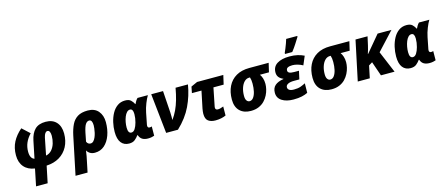

<svg xmlns="http://www.w3.org/2000/svg" viewBox="-59 -1558 5953 2560"><g transform="rotate(-15 2917.5 -278.0)"><path d="M195 240 243 6Q147 -8 95 -69Q43 -130 43 -229Q43 -332 84.5 -411.5Q126 -491 205 -559L309 -463Q260 -411 236 -355Q212 -299 212 -234Q212 -140 270 -121L319 -359Q339 -456 390.5 -507.5Q442 -559 539 -559Q634 -559 686.5 -502Q739 -445 739 -345Q739 -242 697.5 -164Q656 -86 581 -41Q506 4 403 9L355 240ZM430 -122Q479 -132 510.5 -168Q542 -204 557 -254.5Q572 -305 572 -357Q572 -390 562.5 -412Q553 -434 531 -434Q514 -434 500 -416Q486 -398 477 -357Z M740 240 850 -288Q868 -372 897.5 -432.5Q927 -493 980 -526Q1033 -559 1121 -559Q1216 -559 1266 -499.5Q1316 -440 1316 -347Q1316 -247 1286.5 -166Q1257 -85 1202.5 -37.5Q1148 10 1071 10Q1031 10 1003.5 -7Q976 -24 962 -51Q958 -15 950.5 24Q943 63 934 105L906 240ZM1046 -124Q1070 -124 1087 -142Q1104 -160 1116 -188Q1128 -216 1135 -247Q1142 -278 1145 -305.5Q1148 -333 1148 -348Q1148 -384 1137.5 -404.5Q1127 -425 1105 -425Q1076 -425 1054.5 -393.5Q1033 -362 1016 -280L993 -164Q1000 -144 1014.5 -134Q1029 -124 1046 -124Z M1544 10Q1473 10 1434 -40Q1395 -90 1395 -190Q1395 -255 1410 -320.5Q1425 -386 1454.5 -440Q1484 -494 1529.5 -526.5Q1575 -559 1636 -559Q1689 -559 1715 -534.5Q1741 -510 1757 -477H1760Q1767 -494 1780 -515Q1793 -536 1807 -549H1950Q1927 -512 1903 -451.5Q1879 -391 1867 -331L1840 -194Q1838 -184 1836 -175Q1834 -166 1834 -158Q1834 -127 1862 -127Q1880 -127 1892 -133L1891 -5Q1878 0 1855.5 5Q1833 10 1804 10Q1757 10 1726 -8.5Q1695 -27 1681 -69H1675Q1655 -40 1625 -15Q1595 10 1544 10ZM1610 -124Q1640 -124 1661 -157Q1682 -190 1695 -239Q1711 -297 1711 -352Q1711 -425 1669 -425Q1644 -425 1624.5 -404.5Q1605 -384 1591.5 -350.5Q1578 -317 1571 -278.5Q1564 -240 1564 -204Q1564 -124 1610 -124Z M2055 0 1996 -549H2159L2179 -248Q2180 -222 2180.5 -194Q2181 -166 2180 -144Q2219 -198 2247 -257.5Q2275 -317 2295.5 -388.5Q2316 -460 2332 -549H2503Q2478 -397 2412.5 -259.5Q2347 -122 2218 0Z M2735 10Q2673 10 2636 -17.5Q2599 -45 2599 -117Q2599 -132 2601.5 -151Q2604 -170 2607 -188L2656 -423H2524L2541 -509L2629 -549H2991L2962 -423H2821L2775 -193Q2773 -184 2771 -174Q2769 -164 2769 -157Q2769 -139 2778.5 -131.5Q2788 -124 2802 -124Q2820 -124 2839 -129Q2858 -134 2881 -143L2880 -19Q2853 -6 2815.5 2Q2778 10 2735 10Z M3224 10Q3128 10 3072 -44.5Q3016 -99 3016 -202Q3016 -306 3054.5 -384Q3093 -462 3167.5 -505.5Q3242 -549 3351 -549H3617L3588 -425H3463Q3480 -403 3491.5 -368Q3503 -333 3503 -289Q3503 -256 3494 -216.5Q3485 -177 3465 -137Q3445 -97 3412.5 -63.5Q3380 -30 3333 -10Q3286 10 3224 10ZM3240 -120Q3272 -120 3294 -150Q3316 -180 3327 -229Q3338 -278 3338 -337Q3338 -390 3326 -425H3316Q3276 -425 3246.5 -395Q3217 -365 3201 -315.5Q3185 -266 3185 -208Q3185 -163 3201 -141.5Q3217 -120 3240 -120Z M3813 10Q3715 10 3654 -29Q3593 -68 3593 -140Q3593 -206 3633 -241Q3673 -276 3751 -289V-293Q3716 -306 3693.5 -332.5Q3671 -359 3671 -399Q3671 -480 3734.5 -519.5Q3798 -559 3905 -559Q3969 -559 4017 -547.5Q4065 -536 4106 -516L4055 -396Q4023 -414 3985 -425Q3947 -436 3913 -436Q3873 -436 3850 -424.5Q3827 -413 3827 -385Q3827 -364 3847 -353Q3867 -342 3915 -342H3980L3955 -229H3879Q3827 -229 3797 -213.5Q3767 -198 3767 -169Q3767 -147 3787 -132Q3807 -117 3853 -117Q3908 -117 3945 -130.5Q3982 -144 4012 -160L4010 -29Q3975 -11 3927.5 -0.5Q3880 10 3813 10ZM3858 -606V-620Q3869 -643 3881.5 -674.5Q3894 -706 3906 -738Q3918 -770 3925 -796H4078V-784Q4052 -743 4024 -698.5Q3996 -654 3958 -606Z M4338 10Q4242 10 4186 -44.5Q4130 -99 4130 -202Q4130 -306 4168.5 -384Q4207 -462 4281.5 -505.5Q4356 -549 4465 -549H4731L4702 -425H4577Q4594 -403 4605.5 -368Q4617 -333 4617 -289Q4617 -256 4608 -216.5Q4599 -177 4579 -137Q4559 -97 4526.5 -63.5Q4494 -30 4447 -10Q4400 10 4338 10ZM4354 -120Q4386 -120 4408 -150Q4430 -180 4441 -229Q4452 -278 4452 -337Q4452 -390 4440 -425H4430Q4390 -425 4360.5 -395Q4331 -365 4315 -315.5Q4299 -266 4299 -208Q4299 -163 4315 -141.5Q4331 -120 4354 -120Z M4700 0 4816 -549H4982L4956 -431Q4950 -404 4941.5 -374Q4933 -344 4925 -320H4929L5121 -549H5312L5082 -301L5208 0H5020L4951 -199L4901 -168L4866 0Z M5429 10Q5358 10 5319 -40Q5280 -90 5280 -190Q5280 -255 5295 -320.5Q5310 -386 5339.5 -440Q5369 -494 5414.5 -526.5Q5460 -559 5521 -559Q5574 -559 5600 -534.5Q5626 -510 5642 -477H5645Q5652 -494 5665 -515Q5678 -536 5692 -549H5835Q5812 -512 5788 -451.5Q5764 -391 5752 -331L5725 -194Q5723 -184 5721 -175Q5719 -166 5719 -158Q5719 -127 5747 -127Q5765 -127 5777 -133L5776 -5Q5763 0 5740.5 5Q5718 10 5689 10Q5642 10 5611 -8.5Q5580 -27 5566 -69H5560Q5540 -40 5510 -15Q5480 10 5429 10ZM5495 -124Q5525 -124 5546 -157Q5567 -190 5580 -239Q5596 -297 5596 -352Q5596 -425 5554 -425Q5529 -425 5509.5 -404.5Q5490 -384 5476.5 -350.5Q5463 -317 5456 -278.5Q5449 -240 5449 -204Q5449 -124 5495 -124Z"/></g></svg>

Font: Noto Sans Disp ExtBd
Style: Italic
Weight: 800
Italic angle: -12°
Designer: Monotype Design Team
Foundry: Monotype Imaging Inc.
Version: Version 2.000;GOOG;noto-source:20170915:90ef993387c0